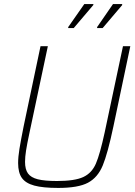

<svg xmlns="http://www.w3.org/2000/svg" viewBox="-20 -915 662 943"><path d="M69 -114Q69 -144 75.5 -184Q82 -224 96 -294L179 -688H215L125 -264Q113 -208 108 -176Q103 -144 103 -120Q103 -83 117.5 -63Q132 -43 165.5 -34.5Q199 -26 260 -26Q347 -26 389 -45.5Q431 -65 451 -111.5Q471 -158 494 -264L584 -688H620L537 -294Q509 -161 484.5 -102Q460 -43 412 -17.5Q364 8 266 8Q191 8 148.5 -3.5Q106 -15 87.5 -41Q69 -67 69 -114ZM315 -777V-782L394 -895H439L438 -890L342 -777ZM457 -777V-782L535 -895H580V-890L484 -777Z"/></svg>

Font: Saira Semi Condensed Thin
Style: Italic
Weight: 100
Width: 4
Italic angle: -12°
Designer: Hector Gatti with collaboration of the Omnibus-Type team
Foundry: Omnibus-Type
Version: Version 1.001; ttfautohint (v1.8)